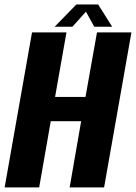

<svg xmlns="http://www.w3.org/2000/svg" viewBox="-46 -816 592 836"><path d="M-25.8 0H124.6L175 -288.3H307.3L257.3 0H407.3L526.3 -675H376.3L326.3 -394H193.8L243.4 -675H93.4ZM192 -699.7H269.4L328.2 -765.2L364.4 -699.7H442.4L381.3 -796.5H286.5Z"/></svg>

Font: Anybody Thin Condensed
Style: Italic
Weight: 100
Width: 3
Italic angle: -10°
Version: Version 1.113;gftools[0.9.25]